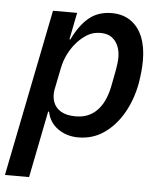

<svg xmlns="http://www.w3.org/2000/svg" viewBox="-65 -578 695 824"><g transform="rotate(5 282.0 -166.0)"><path d="M-13 200 131 -520H235L212 -404H216Q247 -468 286.5 -500Q326 -532 384 -532Q432 -532 466 -508Q500 -484 517 -441.5Q534 -399 534 -341Q534 -317 531.5 -292Q529 -267 525 -243Q512 -172 479.5 -114.5Q447 -57 398 -22.5Q349 12 286 12Q236 12 198.5 -14.5Q161 -41 152 -87H148L91 200ZM267 -77Q323 -77 358.5 -113Q394 -149 408 -217L422 -290Q424 -302 426 -316.5Q428 -331 428 -344Q428 -373 418.5 -395Q409 -417 390.5 -430Q372 -443 343 -443Q312 -443 288 -429Q264 -415 244 -393Q223 -370 208 -341Q193 -312 186 -277L167 -183Q162 -154 171 -129.5Q180 -105 204 -91Q228 -77 267 -77Z"/></g></svg>

Font: IBM Plex Sans Medium
Style: Italic
Weight: 500
Italic angle: -11.31°
Designer: Mike Abbink, Paul van der Laan, Pieter van Rosmalen
Foundry: Bold Monday
Version: Version 3.201